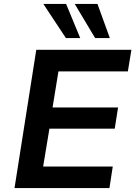

<svg xmlns="http://www.w3.org/2000/svg" viewBox="-20 -959 690 979"><path d="M54 0 165 -705H650L632 -595H278L248 -411H582L565 -303H232L200 -110H555L538 0ZM465 -765 361 -939H477L540 -765ZM316 -765 201 -939H317L389 -765Z"/></svg>

Font: Nunito Sans 8pt
Style: Bold Italic
Weight: 700
Italic angle: -9°
Version: Version 3.101;gftools[0.9.27]